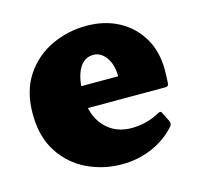

<svg xmlns="http://www.w3.org/2000/svg" viewBox="-83 -607 750 714"><g transform="rotate(-15 291.5 -250.0)"><path d="M304 16Q232 16 169.5 -14Q107 -44 68.5 -103.5Q30 -163 30 -251Q30 -338 69 -397Q108 -456 171.5 -486Q235 -516 307 -516Q377 -516 431 -487Q485 -458 516 -405.5Q547 -353 547 -283Q547 -271 546.5 -258Q546 -245 545 -229Q543 -219 534 -219H218V-304H402L373 -293Q373 -298 373 -301Q373 -304 373 -308Q373 -335 364 -357Q355 -379 339.5 -392Q324 -405 305 -405Q268 -405 248.5 -369.5Q229 -334 229 -264Q229 -219 246 -183Q263 -147 295.5 -126Q328 -105 373 -105Q431 -105 483 -134Q493 -139 496 -130L515 -92Q518 -84 513 -75Q476 -32 421 -8Q366 16 304 16Z"/></g></svg>

Font: Hahmlet Black
Style: Regular
Weight: 900
Version: Version 1.002